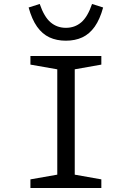

<svg xmlns="http://www.w3.org/2000/svg" viewBox="-20 -933 654 953"><path d="M264.3 -655H351V0H264.3ZM131 -612.3V-655H483V-612.3L307.6 -581.3ZM131 -42.7 307.6 -73.7 483 -42.7V0H131ZM307 -794.9Q351.4 -794.9 383.3 -822.2Q415.1 -849.4 436.9 -913.3L491.9 -895.8Q475.9 -837.1 450.1 -800.6Q424.2 -764.1 388.5 -747.5Q352.8 -731 307 -731Q261.2 -731 225.5 -747.5Q189.8 -764.1 163.9 -800.6Q138.1 -837.1 122.1 -895.8L177.1 -913.3Q199.2 -849.1 231.2 -822Q263.3 -794.9 307 -794.9Z"/></svg>

Font: Intel One Mono Light
Style: Regular
Weight: 300
Monospace: yes
Designer: Fred Shallcrass
Foundry: Frere-Jones Type LLC
Version: Version 1.004